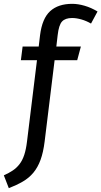

<svg xmlns="http://www.w3.org/2000/svg" viewBox="-68 -770 529 1002"><path d="M125 -456H41L50 -527H134L141 -586Q152 -674 194 -712Q236 -750 309 -750Q339 -750 373.5 -740Q408 -730 441 -710L407 -647Q383 -661 357 -668.5Q331 -676 308 -676Q273 -676 256 -658Q239 -640 233 -587L226 -527H354L335 -456H217L165 -32Q158 25 143.5 64.5Q129 104 106 131.5Q83 159 51 177.5Q19 196 -22 212L-48 145Q-21 133 -1 119.5Q19 106 34 86.5Q49 67 58.5 38.5Q68 10 73 -32Z"/></svg>

Font: Yekcdsyqcyvpieeyorgstswgcgt
Style: Regular
Weight: 400
Italic angle: -8°
Designer: Carrois Corporate & Edenspiekermann
Foundry: Carrois Corporate GbR & Edenspiekermann AG
Version: Version 2.001